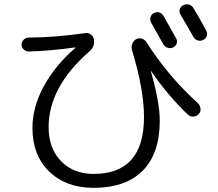

<svg xmlns="http://www.w3.org/2000/svg" viewBox="-20 -857 1040 916"><path d="M117.2 -611.3Q103.5 -611.3 93.3 -620.6Q83 -629.9 83 -644Q83 -658.2 93.3 -668Q103.5 -677.7 117.2 -677.7Q247.1 -678.7 387.7 -699.2Q401.4 -701.2 413.6 -692.4Q425.8 -683.6 427.7 -669.9Q433.6 -635.7 408.2 -613.3Q211.9 -442.4 211.9 -251Q211.9 -149.4 271 -88.4Q330.1 -27.3 426.8 -27.3Q667 -27.3 667 -298.8Q667 -429.7 609.4 -619.1Q605.5 -632.8 610.8 -647.5Q616.2 -662.1 628.9 -669.9Q641.6 -676.8 655.8 -672.9Q669.9 -668.9 677.7 -657.2Q781.2 -494.1 923.8 -365.2Q934.6 -354.5 936.5 -339.4Q938.5 -324.2 928.2 -313Q918 -301.8 902.8 -300.8Q887.7 -299.8 877 -309.6Q782.2 -399.4 702.1 -516.6Q702.1 -517.6 701.2 -517.6Q700.2 -517.6 700.2 -515.6Q742.2 -368.2 742.2 -281.2Q742.2 -125 661.1 -43Q580.1 39.1 426.8 39.1Q294.9 39.1 214.8 -38.6Q134.8 -116.2 134.8 -247.1Q134.8 -344.7 188 -443.8Q241.2 -543 339.8 -628.9Q340.8 -628.9 340.8 -629.9Q340.8 -630.9 338.9 -630.9Q222.7 -614.3 117.2 -611.3ZM712.9 -793.9Q742.2 -808.6 759.8 -781.2Q805.7 -700.2 820.3 -673.8Q827.1 -662.1 822.8 -649.4Q818.4 -636.7 806.2 -630.9Q793.9 -625 780.3 -628.9Q766.6 -632.8 759.8 -644.5Q733.4 -692.4 701.2 -749Q694.3 -760.7 697.8 -773.9Q701.2 -787.1 712.9 -793.9ZM902.3 -819.3Q929.7 -774.4 963.9 -710.9Q970.7 -699.2 966.3 -685.5Q961.9 -671.9 948.7 -666Q935.5 -660.2 922.4 -664.6Q909.2 -668.9 902.3 -681.6Q879.9 -721.7 841.8 -786.1Q834 -797.9 837.4 -811.5Q840.8 -825.2 854 -832Q867.2 -838.9 880.9 -835.4Q894.5 -832 902.3 -819.3Z"/></svg>

Font: Rounded-X Mgen+ 2m regular
Style: Regular
Weight: 400
Designer: [Source Han Sans]
Ryoko NISHIZUKA  (kana & ideographs); Paul D. Hunt (Latin, Greek & Cyrillic); Wenlong ZHANG  (bopomofo
Version: Version 1.059.20150602